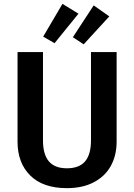

<svg xmlns="http://www.w3.org/2000/svg" viewBox="-20 -961 696 996"><path d="M585 -226Q585 -156 555.5 -101.5Q526 -47 467.5 -16Q409 15 327 15Q203 15 137 -50.5Q71 -116 71 -226V-691H203V-233Q203 -160 233.5 -124Q264 -88 327 -88Q391 -88 421.5 -124Q452 -160 452 -233V-691H585ZM387 -890 263 -737 204 -771 304 -941ZM547 -876 414 -731 358 -768 466 -933Z"/></svg>

Font: Fira Sans Medium
Style: Regular
Weight: 500
Designer: bBox Type GmbH & Carrois Corporate GbR & Edenspiekermann AG
Foundry: bBox Type GmbH & Carrois Corporate GbR & Edenspiekermann AG
Version: Version 4.301